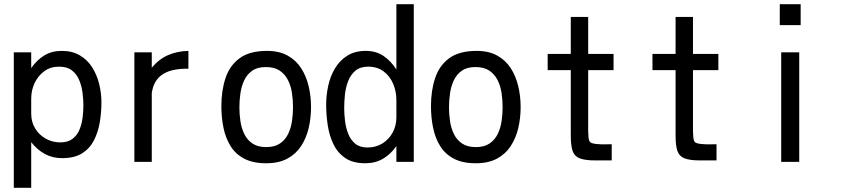

<svg xmlns="http://www.w3.org/2000/svg" viewBox="-20 -776 4040 916"><path d="M45.9 120.1V-526.4H128.9V-451.2Q155.3 -489.3 190.9 -511.2Q226.6 -533.2 274.4 -533.2Q325.2 -533.2 361.3 -511.7Q397.5 -490.2 419.9 -454.6Q442.4 -418.9 453.1 -375.5Q463.9 -332 463.9 -288.1Q463.9 -240.2 456.1 -192.9Q448.2 -145.5 428.2 -106.4Q408.2 -67.4 371.6 -44.4Q335 -21.5 276.4 -21.5Q230.5 -21.5 193.8 -41.5Q157.2 -61.5 128.9 -97.7V120.1ZM267.6 -96.7Q303.7 -96.7 325.7 -113.3Q347.7 -129.9 358.9 -156.7Q370.1 -183.6 374 -214.4Q377.9 -245.1 377.9 -273.4Q377.9 -302.7 373.5 -335Q369.1 -367.2 357.4 -395Q345.7 -422.9 322.8 -440.4Q299.8 -458 261.7 -458Q220.7 -458 190.9 -436Q161.1 -414.1 145 -379.4Q128.9 -344.7 128.9 -305.7V-233.4Q128.9 -194.3 147.5 -163.6Q166 -132.8 197.8 -114.7Q229.5 -96.7 267.6 -96.7Z M621.1 -3.9V-526.4H704.1V-453.1Q738.3 -494.1 782.2 -513.2Q826.2 -532.2 878.9 -533.2V-448.2H868.2Q835.9 -448.2 804.7 -441.4Q773.4 -434.6 749 -416.5Q724.6 -398.4 711.9 -365.2Q710 -358.4 707 -347.2Q704.1 -335.9 704.1 -329.1V-3.9Z M1250 2.9Q1187.5 2.9 1146 -18.6Q1104.5 -40 1080.6 -78.1Q1056.6 -116.2 1046.4 -165.5Q1036.1 -214.8 1036.1 -269.5Q1036.1 -344.7 1056.2 -404.3Q1076.2 -463.9 1123.5 -498.5Q1170.9 -533.2 1253.9 -533.2Q1312.5 -533.2 1352.5 -510.7Q1392.6 -488.3 1417 -450.2Q1441.4 -412.1 1452.6 -364.3Q1463.9 -316.4 1463.9 -265.6Q1463.9 -212.9 1452.6 -165Q1441.4 -117.2 1416.5 -79.1Q1391.6 -41 1350.6 -19Q1309.6 2.9 1250 2.9ZM1250 -74.2Q1290 -74.2 1315.4 -91.3Q1340.8 -108.4 1354.5 -136.7Q1368.2 -165 1373 -198.2Q1377.9 -231.4 1377.9 -264.6Q1377.9 -297.9 1373 -331.5Q1368.2 -365.2 1354 -393.6Q1339.8 -421.9 1314.5 -439Q1289.1 -456.1 1248 -456.1Q1208 -456.1 1183.1 -438.5Q1158.2 -420.9 1145 -392.6Q1131.8 -364.3 1127 -330.6Q1122.1 -296.9 1122.1 -264.6Q1122.1 -231.4 1127 -198.2Q1131.8 -165 1145.5 -136.7Q1159.2 -108.4 1184.6 -91.3Q1210 -74.2 1250 -74.2Z M1722.7 2.9Q1663.1 2.9 1626.5 -22.5Q1589.8 -47.9 1570.3 -88.9Q1550.8 -129.9 1543.5 -179.2Q1536.1 -228.5 1536.1 -276.4Q1536.1 -321.3 1545.9 -366.7Q1555.7 -412.1 1578.1 -449.7Q1600.6 -487.3 1636.7 -510.3Q1672.9 -533.2 1725.6 -533.2Q1774.4 -533.2 1810.1 -508.8Q1845.7 -484.4 1871.1 -444.3V-755.9H1954.1V-3.9H1871.1V-79.1Q1843.8 -40 1807.1 -18.6Q1770.5 2.9 1722.7 2.9ZM1733.4 -72.3Q1773.4 -72.3 1804.7 -91.8Q1835.9 -111.3 1853.5 -144Q1871.1 -176.8 1871.1 -215.8V-298.8Q1871.1 -338.9 1856 -375.5Q1840.8 -412.1 1810.5 -435.1Q1780.3 -458 1736.3 -458Q1698.2 -458 1675.3 -438.5Q1652.3 -418.9 1640.6 -388.2Q1628.9 -357.4 1625.5 -323.7Q1622.1 -290 1622.1 -260.7Q1622.1 -232.4 1626 -199.7Q1629.9 -167 1641.1 -138.2Q1652.3 -109.4 1674.3 -90.8Q1696.3 -72.3 1733.4 -72.3Z M2250 2.9Q2187.5 2.9 2146 -18.6Q2104.5 -40 2080.6 -78.1Q2056.6 -116.2 2046.4 -165.5Q2036.1 -214.8 2036.1 -269.5Q2036.1 -344.7 2056.2 -404.3Q2076.2 -463.9 2123.5 -498.5Q2170.9 -533.2 2253.9 -533.2Q2312.5 -533.2 2352.5 -510.7Q2392.6 -488.3 2417 -450.2Q2441.4 -412.1 2452.6 -364.3Q2463.9 -316.4 2463.9 -265.6Q2463.9 -212.9 2452.6 -165Q2441.4 -117.2 2416.5 -79.1Q2391.6 -41 2350.6 -19Q2309.6 2.9 2250 2.9ZM2250 -74.2Q2290 -74.2 2315.4 -91.3Q2340.8 -108.4 2354.5 -136.7Q2368.2 -165 2373 -198.2Q2377.9 -231.4 2377.9 -264.6Q2377.9 -297.9 2373 -331.5Q2368.2 -365.2 2354 -393.6Q2339.8 -421.9 2314.5 -439Q2289.1 -456.1 2248 -456.1Q2208 -456.1 2183.1 -438.5Q2158.2 -420.9 2145 -392.6Q2131.8 -364.3 2127 -330.6Q2122.1 -296.9 2122.1 -264.6Q2122.1 -231.4 2127 -198.2Q2131.8 -165 2145.5 -136.7Q2159.2 -108.4 2184.6 -91.3Q2210 -74.2 2250 -74.2Z M2819.3 -10.7Q2771.5 -10.7 2746.1 -20.5Q2720.7 -30.3 2711.9 -55.7Q2703.1 -81.1 2703.1 -128.9V-441.4H2592.8V-518.6H2703.1V-695.3H2786.1V-518.6H2907.2V-441.4H2786.1V-150.4Q2786.1 -141.6 2787.6 -122.1Q2789.1 -102.5 2796.9 -96.7Q2805.7 -90.8 2826.7 -88.9Q2847.7 -86.9 2868.7 -87.4Q2889.6 -87.9 2898.4 -87.9V-10.7Z M3319.3 -10.7Q3271.5 -10.7 3246.1 -20.5Q3220.7 -30.3 3211.9 -55.7Q3203.1 -81.1 3203.1 -128.9V-441.4H3092.8V-518.6H3203.1V-695.3H3286.1V-518.6H3407.2V-441.4H3286.1V-150.4Q3286.1 -141.6 3287.6 -122.1Q3289.1 -102.5 3296.9 -96.7Q3305.7 -90.8 3326.7 -88.9Q3347.7 -86.9 3368.7 -87.4Q3389.6 -87.9 3398.4 -87.9V-10.7Z M3700.2 -656.2V-755.9H3799.8V-656.2ZM3707 -3.9V-526.4H3793V-3.9Z"/></svg>

Font: Kosugi
Style: Regular
Weight: 400
Version: Version 4.002